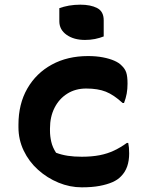

<svg xmlns="http://www.w3.org/2000/svg" viewBox="-20 -790 640 822"><path d="M357 -550Q392 -550 420.5 -544.5Q449 -539 469.5 -530Q490 -521 501 -509Q515 -496 520.5 -479.5Q526 -463 526 -432Q526 -409 522.5 -389.5Q519 -370 511 -349H505Q467 -384 433 -397.5Q399 -411 349 -411Q303 -411 268 -389Q233 -367 213.5 -328.5Q194 -290 194 -240V-230Q194 -207 199.5 -183Q205 -159 220 -136Q244 -127 270.5 -123Q297 -119 330 -119Q373 -119 406.5 -125.5Q440 -132 468.5 -145.5Q497 -159 523 -178H529Q531 -168 532 -158Q533 -148 533 -133Q533 -102 524.5 -77.5Q516 -53 498 -35Q484 -20 461 -10Q438 0 406 6Q374 12 330 12Q279 12 230.5 -8Q182 -28 143 -63Q104 -98 81.5 -145Q59 -192 59 -245V-256Q59 -345 97 -411Q135 -477 202 -513.5Q269 -550 357 -550ZM234 -755Q242 -758 253 -761Q264 -764 275.5 -766Q287 -768 299.5 -769Q312 -770 324 -770Q368 -770 396 -755.5Q424 -741 424 -703V-634Q416 -631 406.5 -628Q397 -625 386.5 -623Q376 -621 365.5 -620Q355 -619 344 -619Q296 -619 265 -641Q234 -663 234 -699Z"/></svg>

Font: Recursive Monospace Casual
Style: Bold
Weight: 700
Version: Version 1.047